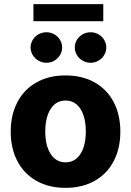

<svg xmlns="http://www.w3.org/2000/svg" viewBox="-20 -904 638 934"><path d="M32.2 -263.7Q32.2 -345.2 64.5 -407Q96.7 -468.8 157 -502.9Q217.3 -537.1 298.8 -537.1Q380.4 -537.1 440.7 -502.9Q501 -468.8 533.2 -407Q565.4 -345.2 565.4 -263.7Q565.4 -182.1 533.2 -120.4Q501 -58.6 440.7 -24.4Q380.4 9.8 298.8 9.8Q217.3 9.8 157 -24.4Q96.7 -58.6 64.5 -120.4Q32.2 -182.1 32.2 -263.7ZM397.5 -264.6Q397.5 -309.1 386 -343.3Q374.5 -377.4 352.5 -396.2Q330.6 -415 299.8 -415Q252.4 -415 226.3 -374Q200.2 -333 200.2 -264.6Q200.2 -196.3 226.3 -155.3Q252.4 -114.3 299.8 -114.3Q330.6 -114.3 352.5 -133.1Q374.5 -151.9 386 -186Q397.5 -220.2 397.5 -264.6ZM128.9 -672.9Q128.9 -692.9 139.2 -710Q149.4 -727.1 167.2 -737.1Q185.1 -747.1 206.1 -747.1Q226.6 -747.1 244.1 -737.1Q261.7 -727.1 272 -710Q282.2 -692.9 282.2 -672.9Q282.2 -653.3 272 -636.2Q261.7 -619.1 244.1 -608.9Q226.6 -598.6 206.1 -598.6Q185.1 -598.6 167.2 -608.9Q149.4 -619.1 139.2 -636.2Q128.9 -653.3 128.9 -672.9ZM343.8 -672.9Q343.8 -692.9 354 -710Q364.3 -727.1 382.1 -737.1Q399.9 -747.1 420.9 -747.1Q441.4 -747.1 459 -737.1Q476.6 -727.1 486.8 -710Q497.1 -692.9 497.1 -672.9Q497.1 -653.3 486.8 -636.2Q476.6 -619.1 459 -608.9Q441.4 -598.6 420.9 -598.6Q399.9 -598.6 382.1 -608.9Q364.3 -619.1 354 -636.2Q343.8 -653.3 343.8 -672.9ZM482.4 -800.8H142.6V-883.8H482.4Z"/></svg>

Font: Pretendard GOV ExtraBold
Style: Regular
Weight: 800
Designer: Base glyphs from Inter by Rasmus Andersson; Hangeul glyphs from Noto Sans CJK(Source Han Sans) by Jang Soo-young and Kan
Foundry: Kil Hyung-jin
Version: Version 1.309